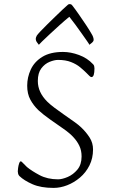

<svg xmlns="http://www.w3.org/2000/svg" viewBox="-20 -906 556 939"><path d="M242 13Q180 13 139 -5Q98 -23 75 -45Q70 -50 68.5 -57Q67 -64 67 -68Q67 -73 68.5 -84.5Q70 -96 73.5 -106.5Q77 -117 82 -117Q85 -117 92 -109Q99 -101 112 -89Q135 -70 173.5 -49.5Q212 -29 264 -29Q284 -29 311 -40.5Q338 -52 358.5 -76.5Q379 -101 379 -141Q379 -170 368 -193Q357 -216 339 -235Q322 -254 290.5 -276Q259 -298 225.5 -321.5Q192 -345 168 -367Q144 -390 128.5 -418.5Q113 -447 113 -487Q113 -528 130.5 -566Q148 -604 187 -628Q226 -652 288 -652Q326 -652 366.5 -637Q407 -622 434 -593Q439 -589 440.5 -583Q442 -577 442 -572Q442 -551 438.5 -540Q435 -529 427 -529Q423 -529 417 -535Q411 -541 402 -550Q390 -562 372 -577Q354 -592 327.5 -602.5Q301 -613 264 -613Q246 -613 222.5 -603.5Q199 -594 182 -571.5Q165 -549 165 -510Q165 -482 176.5 -457Q188 -432 211 -409Q224 -396 246.5 -379Q269 -362 295 -344Q321 -326 343.5 -310Q366 -294 378 -282Q402 -259 418.5 -233Q435 -207 435 -175Q435 -132 417.5 -97Q400 -62 371 -37.5Q342 -13 308.5 0Q275 13 242 13ZM170 -687Q169 -689 162 -697.5Q155 -706 155 -716Q155 -720 156.5 -724Q158 -728 160 -732Q164 -738 178.5 -753.5Q193 -769 213 -788.5Q233 -808 253 -827.5Q273 -847 288.5 -861.5Q304 -876 309 -880Q313 -884 315.5 -885Q318 -886 321 -886Q323 -886 326.5 -885Q330 -884 333 -880Q348 -861 366 -835Q384 -809 401 -783.5Q418 -758 428 -740Q432 -734 435 -726Q438 -718 438 -711Q438 -704 428.5 -696Q419 -688 417 -687Q417 -689 406.5 -704Q396 -719 380.5 -741Q365 -763 348.5 -785.5Q332 -808 319 -824Q297 -806 272 -783.5Q247 -761 224 -739.5Q201 -718 186 -703.5Q171 -689 170 -687Z"/></svg>

Font: Briem Hand Thin
Style: Regular
Weight: 100
Designer: Gunnlaugur SE Briem, Eben Sorkin
Foundry: Sorkin Type Co.
Version: Version 1.003